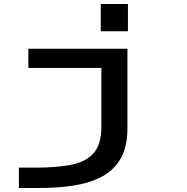

<svg xmlns="http://www.w3.org/2000/svg" viewBox="-20 -745 940 965"><path d="M486.5 -725H623V-588H486.5ZM75 200V97.5H161Q265.5 97.5 338.8 83Q412 68.5 450.8 24.5Q489.5 -19.5 489.5 -108.5V-403.5H122.5V-500H620.5V-101Q620.5 -8 586.8 51.2Q553 110.5 492.2 142.8Q431.5 175 350.8 187.5Q270 200 175.5 200Z"/></svg>

Font: Trispace Expanded Medium
Style: Regular
Weight: 500
Width: 7
Designer: Tyler Finck
Foundry: Etcetera Type Company
Version: Version 1.210; ttfautohint (v1.8.3)